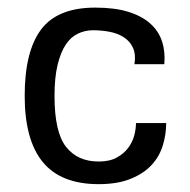

<svg xmlns="http://www.w3.org/2000/svg" viewBox="-20 -465 492 497"><path d="M410.2 -146.5Q410.2 -117.2 401.4 -88.4Q392.6 -59.6 372.1 -37.6Q351.6 -15.6 317.9 -2Q284.2 11.7 235.4 11.7Q137.7 11.7 90.8 -45.4Q43.9 -102.5 43.9 -216.8Q43.9 -332 86.4 -388.7Q128.9 -445.3 226.6 -445.3Q276.4 -445.3 311.5 -434.6Q346.7 -423.8 368.7 -404.3Q390.6 -384.8 399.4 -357.9Q408.2 -331.1 405.3 -298.8H328.1Q332 -324.2 324.2 -341.3Q316.4 -358.4 300.3 -368.7Q284.2 -378.9 263.2 -382.8Q242.2 -386.7 220.7 -386.7Q200.2 -386.7 181.6 -377.9Q163.1 -369.1 149.9 -349.1Q136.7 -329.1 128.9 -296.4Q121.1 -263.7 121.1 -216.8Q121.1 -123 150.9 -85Q180.7 -46.9 235.4 -46.9Q263.7 -46.9 282.2 -57.1Q300.8 -67.4 312 -82.5Q323.2 -97.7 327.6 -114.7Q332 -131.8 332 -146.5H410.2Z"/></svg>

Font: Padauk GrcRegTest
Style: Regular
Weight: 500
Designer: Debbi Hosken
Foundry: SIL
Version: Version 2.0